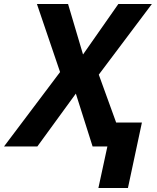

<svg xmlns="http://www.w3.org/2000/svg" viewBox="-77 -734 788 962"><path d="M416 208H564L634 -120H505L418 -360L684 -714H516L339 -461L264 -714H108L224 -373L-57 0H110L303 -265L387 0H461Z"/></svg>

Font: Noto Sans
Style: Bold Italic
Weight: 700
Italic angle: -12°
Designer: Monotype Design Team
Foundry: Monotype Imaging Inc.
Version: Version 2.013